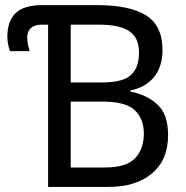

<svg xmlns="http://www.w3.org/2000/svg" viewBox="-20 -734 731 754"><path d="M405.8 0C478 0 535.2 -17.6 577.1 -53.2C619.1 -88.4 640.1 -138.2 640.1 -203.1C640.1 -258.3 626 -298.8 597.2 -324.7C568.4 -350.1 533.7 -366.7 492.2 -374V-378.9C573.7 -395 618.2 -453.1 618.2 -537.1C618.2 -601.6 596.7 -647 553.2 -673.8C509.8 -700.7 445.8 -713.9 361.8 -713.9H145C51.8 -713.9 8.8 -673.3 8.8 -587.9C8.8 -572.3 13.7 -547.4 19 -533.2H96.2C93.8 -542.5 86.9 -564 86.9 -586.9C86.9 -617.7 105.5 -637.2 144 -637.2H168.9V0ZM257.8 -335H382.8C443.8 -335 485.8 -323.7 509.8 -300.8C533.2 -277.8 544.9 -247.6 544.9 -210C544.9 -169.9 533.7 -137.7 511.2 -113.3C488.3 -88.4 448.2 -76.2 390.1 -76.2H257.8ZM257.8 -637.2H366.2C477.1 -637.2 525.9 -605.5 525.9 -526.9C525.9 -488.3 515.6 -459.5 494.6 -439.9C473.6 -419.9 435.1 -410.2 378.9 -410.2H257.8Z"/></svg>

Font: Avrile Sans
Style: Regular
Weight: 400
Designer: Monotype Design Team, Google (font), Stefan Peev (BGR Cyrillic), Cristiano Sobral (main changes)
Foundry: The Avrile Sans Project Authors
Version: Version 3.110